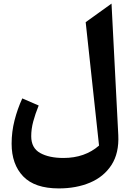

<svg xmlns="http://www.w3.org/2000/svg" viewBox="-20 -804 732 1081"><path d="M607.9 -783.7 646 -43.5Q650.9 58.1 607.7 124.8Q564.5 191.4 487.1 224.1Q409.7 256.8 311 256.8Q175.8 256.8 110.6 189Q45.4 121.1 45.4 4.9Q45.4 -62 61.8 -126.2Q78.1 -190.4 105.5 -250L197.8 -210Q178.2 -161.6 167 -119.6Q155.8 -77.6 155.8 -37.1Q155.8 29.3 206.1 57.4Q256.3 85.4 337.4 85.4Q457.5 85.4 537.6 15.6L462.4 -679.2Z"/></svg>

Font: Pinar-DS2-FD Bold
Style: Regular
Weight: 700
Designer: Amin Abedi
Version: Version 3.000